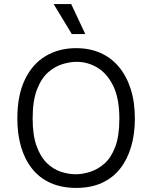

<svg xmlns="http://www.w3.org/2000/svg" viewBox="-20 -908 745 941"><path d="M354 13Q282 13 227.5 -11.5Q173 -36 137 -81.5Q101 -127 83 -189Q65 -251 65 -327Q65 -441 102 -518Q139 -595 204 -633.5Q269 -672 353 -672Q419 -672 471.5 -649Q524 -626 562 -581Q600 -536 620.5 -472Q641 -408 641 -326Q641 -251 622.5 -188.5Q604 -126 568.5 -81Q533 -36 479 -11.5Q425 13 354 13ZM351 -54Q384 -54 421 -65.5Q458 -77 491 -105.5Q524 -134 544.5 -187.5Q565 -241 565 -325Q565 -426 535 -487Q505 -548 457.5 -576.5Q410 -605 355 -605Q324 -605 287 -594Q250 -583 216.5 -554Q183 -525 161.5 -470Q140 -415 140 -327Q140 -246 159 -193Q178 -140 209 -109.5Q240 -79 277.5 -66.5Q315 -54 351 -54ZM332 -741 243 -888H329L398 -741Z"/></svg>

Font: Bricolage Grotesque Light
Style: Regular
Weight: 300
Designer: Mathieu Triay
Foundry: Atelier Triay
Version: Version 1.000;gftools[0.9.30]